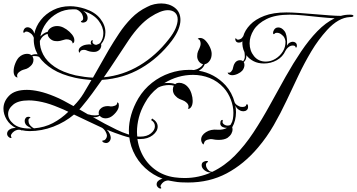

<svg xmlns="http://www.w3.org/2000/svg" viewBox="-23 -690 2069 1113"><path d="M592 139Q586 139 578 136Q571 133 570 128.5Q569 124 576 124Q584 124 590.5 115Q597 106 597 97Q597 88 589.5 74Q582 60 569 51Q528 32 487 12.5Q446 -7 406 -26Q354 18 286.5 44Q219 70 148 70Q136 70 125.5 68.5Q115 67 105 65V67Q97 62 87 62Q79 62 71 65Q63 68 58 72Q48 79 43 88Q38 97 42 103Q44 107 44 107Q44 110 40 110Q36 110 31 107Q18 98 18 85Q18 65 44 55Q56 51 69 52Q34 34 15.5 3Q-3 -28 -3 -60Q-3 -102 30 -135.5Q63 -169 133 -169Q165 -169 205 -160Q245 -151 293 -131Q318 -121 345.5 -106.5Q373 -92 403 -75L406 -78Q438 -110 461.5 -148.5Q485 -187 507 -226Q484 -228 460 -231Q436 -234 413 -239Q333 -257 282 -289Q231 -321 204 -360Q198 -363 191.5 -364Q185 -365 179 -365Q175 -365 171.5 -365Q168 -365 165 -363Q171 -354 171 -344Q171 -321 153 -306Q141 -295 130 -291Q119 -287 110 -285Q100 -282 88 -272.5Q76 -263 76 -251Q76 -246 79 -241H78Q76 -241 72 -242.5Q68 -244 63 -250Q56 -260 56 -277Q56 -298 65 -321Q74 -344 86 -357Q97 -368 109.5 -373Q122 -378 133 -378Q150 -378 159 -370Q174 -378 195 -375Q170 -421 173 -471Q166 -490 154 -497Q141 -507 130 -507Q123 -507 120 -503Q119 -500 116 -500Q110 -500 113 -512Q119 -532 137 -532Q153 -532 167 -515Q173 -508 176 -495Q185 -538 213.5 -574Q242 -610 285.5 -632Q329 -654 383 -654Q424 -654 470 -639Q528 -620 558 -582Q588 -544 588 -503Q588 -463 563 -434Q566 -424 560.5 -411.5Q555 -399 539 -392Q532 -389 521 -389Q498 -389 476 -399Q473 -400 470 -400.5Q467 -401 464 -401Q457 -401 450.5 -399Q444 -397 442 -392Q440 -388 438.5 -385.5Q437 -383 435 -387Q433 -393 433 -396Q433 -409 445 -418Q458 -428 476.5 -431Q495 -434 504 -432Q505 -431 508 -431Q503 -436 503 -443Q503 -452 509 -456Q512 -458 514 -456.5Q516 -455 514 -452Q513 -450 513 -447Q513 -440 520 -435Q527 -430 535 -430Q542 -432 547.5 -434.5Q553 -437 557 -440Q576 -465 576 -497Q576 -534 548.5 -570Q521 -606 465 -625L459 -627Q468 -622 476 -612Q485 -600 485 -586Q485 -561 458 -559Q450 -559 447 -563Q444 -567 450 -569Q459 -572 459 -585Q459 -593 454 -605Q451 -613 441.5 -622Q432 -631 421 -635Q416 -636 410 -636Q404 -636 399 -636Q351 -636 311 -614Q271 -592 245 -556.5Q219 -521 211 -479Q220 -488 229.5 -495Q239 -502 254 -506V-507Q258 -520 273 -529.5Q288 -539 308 -539Q313 -539 317.5 -538.5Q322 -538 326 -537Q343 -533 362 -520Q381 -507 394.5 -490Q408 -473 408 -457Q408 -446 404 -442.5Q400 -439 398 -438Q397 -451 386.5 -456.5Q376 -462 364 -462Q355 -462 347 -459Q337 -456 325 -453Q313 -450 296 -452Q280 -454 267 -466Q254 -478 253 -494Q239 -490 228 -481Q217 -472 208 -453Q207 -413 227.5 -373.5Q248 -334 294 -302.5Q340 -271 416 -253Q442 -248 466.5 -244.5Q491 -241 516 -240Q538 -278 560.5 -318.5Q583 -359 608 -402Q636 -449 667.5 -496.5Q699 -544 738.5 -584.5Q778 -625 830 -650Q850 -661 871.5 -665.5Q893 -670 912 -670Q958 -670 990.5 -645Q1023 -620 1023 -574Q1023 -549 1011 -519Q999 -489 973 -454Q897 -354 794.5 -294.5Q692 -235 568 -227Q540 -187 511 -147.5Q482 -108 450 -70Q447 -66 443.5 -62.5Q440 -59 437 -56L487 -27H490Q507 -21 527 -21Q543 -21 551 -25Q550 -28 549.5 -30.5Q549 -33 549 -36Q549 -48 557.5 -57.5Q566 -67 577 -71Q589 -75 601 -75Q606 -75 610 -74.5Q614 -74 618 -73Q629 -72 643.5 -77.5Q658 -83 656 -97Q658 -96 662 -93.5Q666 -91 666 -78Q666 -59 648.5 -38Q631 -17 613 -9Q600 -4 590 -4Q567 -4 555 -19Q538 -8 516 -11Q585 29 652.5 61.5Q720 94 773 101Q778 102 782 102Q786 102 790 102Q829 102 852 83Q875 64 875 42Q875 19 853 6L859 -3Q891 16 891 44Q891 71 862.5 93.5Q834 116 790 116Q786 116 781 116Q776 116 771 115Q731 110 687 95.5Q643 81 596 62Q607 72 613 85.5Q619 99 619 108Q619 121 611 130Q603 139 592 139ZM579 -242Q690 -253 786 -310.5Q882 -368 955 -462Q983 -497 995 -526Q1007 -555 1007 -577Q1007 -603 991.5 -617Q976 -631 950 -631Q909 -631 847.5 -590.5Q786 -550 724 -459Q687 -404 651.5 -349.5Q616 -295 579 -242ZM148 55Q151 55 154 55Q157 55 161 54Q158 54 156 52Q146 47 138.5 42.5Q131 38 126 31Q120 22 120 11Q120 2 125.5 -5.5Q131 -13 142 -13Q150 -13 152.5 -9.5Q155 -6 150 -5Q142 -4 142 10Q142 15 144 23Q146 30 154 39Q162 48 174 54Q235 49 283.5 23.5Q332 -2 373 -42Q345 -56 319 -66Q265 -89 221.5 -98.5Q178 -108 144 -108Q83 -108 53.5 -83.5Q24 -59 24 -29Q24 2 55.5 28.5Q87 55 148 55ZM907 403Q903 403 898 400Q885 391 885 379Q885 358 912 348Q916 346 920 346Q863 325 818.5 284Q774 243 749 187Q724 131 724 67Q724 23 737.5 -24.5Q751 -72 779 -120Q811 -173 858 -210Q905 -247 960.5 -266Q1016 -285 1072 -285Q1080 -285 1087 -285Q1094 -285 1101 -284Q1108 -286 1114 -287.5Q1120 -289 1125 -292Q1147 -303 1154 -318Q1139 -321 1129.5 -334.5Q1120 -348 1120 -364Q1120 -381 1125 -392.5Q1130 -404 1134 -412Q1136 -417 1138 -423.5Q1140 -430 1140 -437Q1140 -446 1136.5 -454Q1133 -462 1123 -464Q1125 -466 1127.5 -468Q1130 -470 1137 -470Q1154 -470 1169 -454Q1184 -438 1194 -416.5Q1204 -395 1204 -378Q1204 -353 1191.5 -336.5Q1179 -320 1164 -318Q1155 -295 1134 -283L1129 -280Q1173 -273 1213 -251.5Q1253 -230 1285 -195Q1303 -175 1316.5 -149.5Q1330 -124 1337 -97Q1342 -86 1353 -79.5Q1364 -73 1371 -71Q1375 -70 1382 -70Q1390 -70 1396.5 -72.5Q1403 -75 1404 -81Q1406 -86 1408 -86Q1415 -86 1415 -70Q1415 -58 1407 -51.5Q1399 -45 1388 -45Q1384 -45 1378.5 -46Q1373 -47 1368 -50Q1349 -59 1341 -79Q1343 -69 1344 -59Q1345 -49 1345 -39Q1345 -16 1339.5 6.5Q1334 29 1323 48Q1324 51 1324.5 54Q1325 57 1325 60Q1325 73 1318 85.5Q1311 98 1296 109Q1277 121 1244 121Q1235 121 1226 120Q1217 119 1208 117Q1195 115 1179.5 120Q1164 125 1161 136Q1159 143 1157.5 146Q1156 149 1152 144Q1143 132 1143 119Q1143 94 1171 76Q1199 58 1238 62Q1255 63 1269 60Q1283 57 1293 51Q1280 52 1268 46.5Q1256 41 1254 29V25Q1254 13 1259 8Q1262 5 1265 5Q1270 5 1268 12Q1264 22 1274 30Q1284 38 1297 38Q1306 38 1313 34L1315 31Q1324 17 1327 0Q1330 -17 1330 -36Q1330 -74 1315 -113Q1300 -152 1274 -181Q1238 -220 1192 -238Q1146 -256 1096 -256Q1008 -256 929 -208Q935 -209 940.5 -209Q946 -209 951 -209Q978 -209 993 -202L994 -203Q1001 -210 1017 -210Q1030 -210 1044 -203Q1058 -196 1069 -182Q1080 -169 1087 -147Q1094 -125 1094 -105Q1094 -94 1091.5 -84Q1089 -74 1083 -67Q1077 -60 1072.5 -59.5Q1068 -59 1066 -60Q1070 -65 1070 -72Q1070 -84 1059.5 -94Q1049 -104 1038 -108Q1028 -112 1017 -116.5Q1006 -121 994 -134Q979 -149 979 -171Q979 -184 985 -193Q974 -197 956 -197Q941 -197 924.5 -193.5Q908 -190 893 -182Q845 -145 817 -93Q793 -51 782 -8.5Q771 34 771 75Q771 141 798 198Q825 255 874.5 292Q924 329 989 338Q1004 340 1018.5 341Q1033 342 1047 342Q1089 342 1127.5 333.5Q1166 325 1200 310Q1179 310 1162.5 297Q1146 284 1146 268Q1146 254 1156 248.5Q1166 243 1174 243Q1180 243 1182.5 245.5Q1185 248 1178 252Q1171 256 1171 266Q1171 277 1177 286Q1180 292 1188 299Q1196 306 1208 306Q1279 272 1337.5 213Q1396 154 1446 78Q1496 2 1541.5 -81Q1587 -164 1633 -246Q1677 -324 1722.5 -391.5Q1768 -459 1816.5 -509Q1865 -559 1917 -584Q1877 -586 1829.5 -591Q1782 -596 1737 -600.5Q1692 -605 1657 -605Q1573 -605 1522 -579.5Q1471 -554 1447.5 -516Q1424 -478 1424 -439Q1424 -396 1449.5 -364.5Q1475 -333 1518 -333Q1547 -333 1573.5 -349Q1600 -365 1616.5 -391.5Q1633 -418 1632 -450Q1631 -460 1626 -470.5Q1621 -481 1611 -488Q1598 -500 1582 -500Q1573 -500 1569 -495Q1566 -492 1564 -492Q1560 -492 1560 -499Q1560 -504 1561 -507Q1569 -531 1590 -531Q1610 -531 1626 -510Q1634 -500 1637.5 -482Q1641 -464 1641 -449Q1641 -443 1641 -437Q1641 -431 1640 -425Q1643 -430 1646.5 -434.5Q1650 -439 1655 -442Q1664 -448 1674 -448Q1684 -448 1691 -442Q1698 -436 1698 -425Q1698 -417 1694.5 -414.5Q1691 -412 1690 -418Q1688 -426 1674 -426Q1671 -426 1668 -425.5Q1665 -425 1662 -424Q1655 -422 1646.5 -414.5Q1638 -407 1632 -396Q1616 -360 1581.5 -341Q1547 -322 1507 -322Q1473 -322 1447.5 -335Q1422 -348 1405 -370Q1405 -366 1405 -362Q1405 -358 1404 -354Q1401 -339 1390 -330Q1394 -323 1394 -313Q1394 -306 1391 -297Q1388 -288 1381 -280Q1372 -270 1355 -262Q1338 -254 1322 -254Q1312 -254 1304 -259Q1299 -262 1298 -265.5Q1297 -269 1297 -270Q1308 -265 1317 -275Q1326 -285 1327 -294Q1329 -301 1331 -309Q1333 -317 1340 -327Q1351 -341 1369 -341Q1379 -341 1386 -335Q1390 -339 1392.5 -345Q1395 -351 1396 -358V-366Q1396 -371 1395.5 -377Q1395 -383 1394 -388Q1387 -402 1384 -418Q1381 -434 1382 -451L1381 -450Q1377 -446 1372 -444.5Q1367 -443 1362 -443Q1344 -443 1341 -460Q1340 -465 1342.5 -467.5Q1345 -470 1347 -465Q1350 -460 1357 -460Q1363 -460 1371 -464Q1379 -467 1387 -480Q1397 -515 1427 -546.5Q1457 -578 1509 -598Q1561 -618 1638 -618Q1667 -618 1709.5 -615Q1752 -612 1799 -608Q1846 -604 1887 -601Q1928 -598 1953 -598Q1977 -605 2005 -605Q2026 -605 2026 -598Q2026 -591 2005 -591Q1939 -588 1873 -516Q1822 -460 1782 -393Q1742 -326 1707.5 -253.5Q1673 -181 1638.5 -107.5Q1604 -34 1564 35.5Q1524 105 1473 165Q1391 262 1291 315Q1191 368 1067 368Q1047 368 1026.5 367Q1006 366 985 362L952 356Q936 357 925 365Q916 372 910.5 381Q905 390 910 396Q912 398 912 400Q912 403 907 403Z"/></svg>

Font: Fleur De Leah
Style: Regular
Weight: 400
Designer: Robert E. Leuschke
Foundry: Robert E. Leuschke
Version: Version 1.010; ttfautohint (v1.8.3)